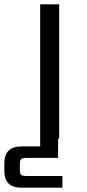

<svg xmlns="http://www.w3.org/2000/svg" viewBox="-76 -642 404 889"><path d="M48 173H213V227H23Q-56 227 -56 148V115Q-56 36 23 36H110V-622H198V0H193V89H48Q28 89 22 94.5Q16 100 16 119V143Q16 162 22 167.5Q28 173 48 173Z"/></svg>

Font: Sarpanch
Style: Regular
Weight: 400
Designer: Manushi Parikh (Devanagari and Latin), Jyotish Sonowal (Devanagari)
Foundry: Indian Type Foundry
Version: Version 2.004;PS 1.0;hotconv 1.0.78;makeotf.lib2.5.61930; tt